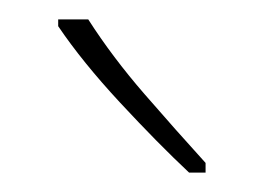

<svg xmlns="http://www.w3.org/2000/svg" viewBox="-20 -784 272 198"><path d="M71 -764Q96 -725 129 -687Q162 -649 192 -616V-606H175Q143 -636 104 -678Q65 -720 40 -757V-764Z"/></svg>

Font: Noto Sans Telugu Condensed Thin
Style: Regular
Weight: 100
Width: 3
Designer: Jelle Bosma - Monotype Design Team
Foundry: Monotype Imaging Inc.
Version: Version 2.005; ttfautohint (v1.8.4.7-5d5b)